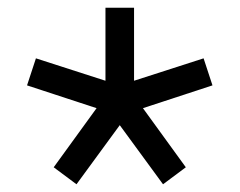

<svg xmlns="http://www.w3.org/2000/svg" viewBox="-20 -552 620 497"><path d="M327 -343V-532H253V-343L73 -401L50 -331L230 -272L119 -119L178 -75L290 -228L402 -75L461 -119L350 -272L530 -331L507 -401Z"/></svg>

Font: CommitMono-dimboump
Style: Regular
Weight: 400
Monospace: yes
Designer: Eigil Nikolajsen
Foundry: Eigil Nikolajsen
Version: Version 1.143